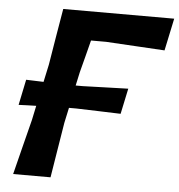

<svg xmlns="http://www.w3.org/2000/svg" viewBox="-51 -762 758 811"><g transform="rotate(5 327.5 -356.5)"><path d="M34.5 0Q49 -58.5 62.8 -112.8Q76.5 -167 93.5 -234L106.5 -295.5Q88.5 -295 69.8 -294.5Q51 -294 32 -293L54.5 -401.5Q74 -401 92.5 -400.2Q111 -399.5 128.5 -399L144.5 -473.5Q156 -544 165.2 -599Q174.5 -654 184.5 -713H655L626 -576Q576.5 -579 514.2 -582.5Q452 -586 377 -590.5H313Q305 -558.5 296.2 -524.8Q287.5 -491 277.5 -453L265 -395.5H295.5Q342.5 -397 389.2 -398.5Q436 -400 487.5 -401.5L464.5 -293Q413.5 -295 367.5 -296.2Q321.5 -297.5 275 -299H245L231 -234Q220 -165.5 211 -111.2Q202 -57 193 0Z"/></g></svg>

Font: Commissioner Loud SemiBold
Style: Italic
Weight: 600
Italic angle: -12°
Designer: Kostas Bartsokas
Foundry: Kostas Bartsokas
Version: Version 1.000; ttfautohint (v1.8.3)